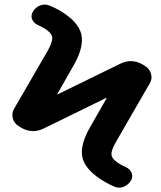

<svg xmlns="http://www.w3.org/2000/svg" viewBox="-20 -753 717 855"><path d="M64 -191Q43 -203 37 -226Q31 -249 43 -269L193 -528Q216 -569 212 -589Q208 -609 174 -629Q163 -635 150 -641Q131 -649 123.5 -666Q116 -683 126 -700Q137 -720 158 -728.5Q179 -737 201 -728Q229 -716 243 -708Q327 -659 341.5 -602.5Q356 -546 308 -462L235 -334V-333H237L515 -469Q566 -494 615 -466L626 -459Q646 -447 652.5 -424.5Q659 -402 647 -382L497 -122Q473 -81 477 -61Q481 -41 516 -21Q526 -15 540 -9Q558 -1 565.5 16Q573 33 564 50Q552 70 531 78.5Q510 87 489 78Q468 69 447 57Q363 8 348 -48Q333 -104 382 -188L455 -316V-317H453L175 -181Q124 -156 75 -184Z"/></svg>

Font: Rounded Mplus 1c Bold
Style: Bold
Weight: 700
Version: Version 1.059.20150529